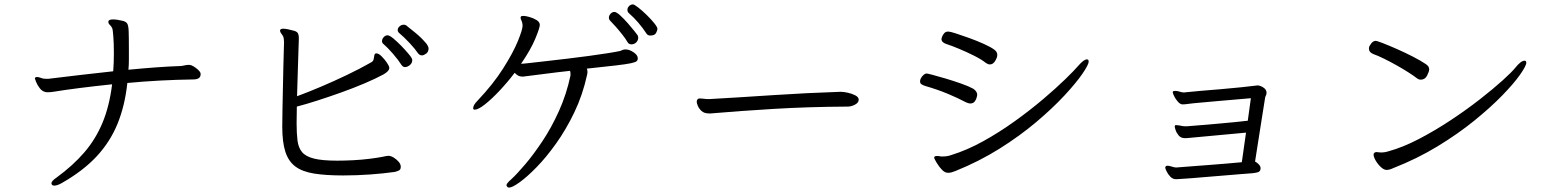

<svg xmlns="http://www.w3.org/2000/svg" viewBox="-20 -803 7040 870"><path d="M889 -466Q889 -443 855 -443Q782 -442 706 -438Q630 -434 557 -427Q546 -324 512.5 -242Q479 -160 417.5 -94Q356 -28 259 27Q239 38 227 38Q217 38 215 33.5Q213 29 213 28Q213 17 237 1Q311 -53 362.5 -113Q414 -173 445 -248Q476 -323 488 -421Q325 -404 221 -387Q214 -386 208 -385.5Q202 -385 197 -385Q189 -385 186 -386Q171 -389 160 -403.5Q149 -418 143.5 -432Q138 -446 138 -447Q138 -454 148 -454Q155 -454 162.5 -451Q170 -448 175 -447Q181 -446 186 -446H201Q204 -446 208 -447Q274 -455 346 -463.5Q418 -472 493 -480Q496 -519 496 -562Q496 -606 493.5 -638Q491 -670 489 -674Q484 -685 477.5 -690.5Q471 -696 471 -704V-706Q473 -715 492 -715Q510 -715 534 -709Q549 -706 555.5 -697.5Q562 -689 563 -662.5Q564 -636 564 -579Q564 -555 564 -532Q564 -509 562 -487Q623 -493 683.5 -497.5Q744 -502 802 -504Q810 -505 818 -507Q826 -509 834 -509H837Q846 -509 857.5 -502Q869 -495 878.5 -486Q888 -477 889 -470Z M1892 -552Q1881 -552 1873 -563Q1862 -580 1836.5 -607.5Q1811 -635 1788 -654Q1782 -660 1782 -667Q1782 -676 1790.5 -683.5Q1799 -691 1809 -691Q1818 -691 1823 -686Q1872 -648 1892.5 -627Q1913 -606 1917.5 -597Q1922 -588 1922 -584Q1922 -568 1911 -560Q1900 -552 1892 -552ZM1686 -561Q1696 -561 1709.5 -547.5Q1723 -534 1733.5 -518.5Q1744 -503 1744 -495Q1744 -481 1718 -466Q1683 -447 1632.5 -425.5Q1582 -404 1526 -384Q1470 -364 1417 -347Q1364 -330 1325 -320Q1325 -300 1324.5 -281Q1324 -262 1324 -245Q1324 -199 1328 -166.5Q1332 -134 1348.5 -114Q1365 -94 1402.5 -84.5Q1440 -75 1508 -75Q1542 -75 1580.5 -77Q1619 -79 1655 -83.5Q1691 -88 1716 -93Q1719 -94 1727.5 -95.5Q1736 -97 1740 -97Q1751 -97 1764 -89Q1777 -81 1786.5 -70Q1796 -59 1796 -47Q1796 -34 1786.5 -30Q1777 -26 1769 -24Q1720 -17 1658.5 -12.5Q1597 -8 1535 -8Q1457 -8 1403.5 -16.5Q1350 -25 1318.5 -48.5Q1287 -72 1273 -115.5Q1259 -159 1259 -229Q1259 -264 1260 -311Q1261 -358 1262 -407.5Q1263 -457 1264 -501Q1265 -545 1266 -575Q1267 -605 1267 -611Q1267 -618 1266 -626Q1265 -634 1263 -638Q1260 -644 1254.5 -651Q1249 -658 1249 -664Q1249 -667 1250 -668Q1253 -673 1264 -673Q1273 -673 1286 -670Q1299 -667 1311 -664Q1326 -660 1330 -652Q1334 -644 1334 -634V-623Q1334 -617 1332.5 -578Q1331 -539 1329.5 -482.5Q1328 -426 1326 -367Q1375 -385 1434 -410Q1493 -435 1552.5 -463.5Q1612 -492 1661 -520Q1671 -525 1673 -534Q1675 -543 1676 -551Q1677 -559 1683 -561ZM1848 -530Q1848 -517 1837 -508Q1826 -499 1815 -499Q1806 -499 1799 -509Q1786 -530 1761 -559Q1736 -588 1716 -605Q1711 -609 1711 -617Q1711 -626 1718.5 -634.5Q1726 -643 1736 -643Q1745 -643 1762 -629Q1779 -615 1797.5 -596Q1816 -577 1829.5 -561Q1843 -545 1845 -540Q1848 -536 1848 -530Z M2959 -672Q2959 -666 2953 -654Q2947 -642 2927 -642Q2915 -642 2910 -650Q2893 -676 2872.5 -700Q2852 -724 2830 -743Q2823 -749 2823 -758Q2823 -768 2830.5 -775.5Q2838 -783 2848 -783Q2854 -783 2872 -769Q2890 -755 2910 -735.5Q2930 -716 2944.5 -698Q2959 -680 2959 -672ZM2872 -633Q2872 -620 2863 -611Q2854 -602 2841 -602Q2829 -602 2823 -613Q2815 -627 2800.5 -645.5Q2786 -664 2770.5 -681.5Q2755 -699 2745 -709Q2739 -715 2739 -723Q2739 -732 2746.5 -740.5Q2754 -749 2764 -749Q2773 -749 2790 -733.5Q2807 -718 2825 -697.5Q2843 -677 2856 -660.5Q2869 -644 2870 -642Q2872 -636 2872 -633ZM2565 -468Q2565 -473 2564.5 -476Q2564 -479 2563 -482Q2507 -476 2454 -469Q2401 -462 2359 -457Q2355 -456 2352 -456Q2349 -456 2346 -456Q2336 -456 2328.5 -460Q2321 -464 2312 -473Q2281 -432 2245 -393.5Q2209 -355 2178 -330.5Q2147 -306 2131 -306Q2124 -306 2124 -313Q2124 -327 2144 -347Q2215 -422 2260 -493Q2305 -564 2326.5 -616.5Q2348 -669 2348 -687Q2348 -689 2347.5 -692Q2347 -695 2347 -696Q2346 -704 2342.5 -710.5Q2339 -717 2339 -722Q2339 -726 2340 -727Q2341 -731 2352 -731Q2361 -731 2379 -726Q2397 -721 2411.5 -712Q2426 -703 2426 -690Q2426 -677 2405.5 -627.5Q2385 -578 2341 -514Q2349 -514 2379.5 -517.5Q2410 -521 2454.5 -526Q2499 -531 2549.5 -537Q2600 -543 2648 -549.5Q2696 -556 2734 -562Q2772 -568 2790 -572Q2796 -574 2801 -576.5Q2806 -579 2815 -579Q2832 -579 2851 -566Q2870 -553 2870 -539Q2870 -531 2865 -526Q2860 -521 2839 -516.5Q2818 -512 2771 -506.5Q2724 -501 2639 -492Q2642 -486 2642 -477Q2642 -474 2641.5 -470.5Q2641 -467 2640 -463Q2620 -372 2582.5 -294Q2545 -216 2500 -153Q2455 -90 2411.5 -45.5Q2368 -1 2334.5 23Q2301 47 2287 47Q2281 47 2278 43Q2275 39 2275 36Q2275 28 2297 9Q2322 -14 2359.5 -58Q2397 -102 2438 -163.5Q2479 -225 2513 -300.5Q2547 -376 2565 -461Z M3790 -387Q3802 -387 3821 -383Q3840 -379 3855.5 -371Q3871 -363 3871 -351Q3871 -338 3854.5 -329Q3838 -320 3821 -320Q3641 -319 3485 -309.5Q3329 -300 3213 -290Q3207 -289 3202 -289Q3197 -289 3192 -289Q3171 -289 3159 -300Q3147 -311 3142 -323.5Q3137 -336 3137 -341Q3137 -357 3152 -357Q3159 -357 3169.5 -355.5Q3180 -354 3190 -354H3194Q3334 -362 3484.5 -372Q3635 -382 3787 -387Z M4465 -511Q4457 -511 4447 -518Q4427 -534 4394 -550.5Q4361 -567 4326.5 -581.5Q4292 -596 4267 -604Q4246 -611 4246 -627Q4246 -629 4249 -637Q4252 -645 4258.5 -652.5Q4265 -660 4277 -660Q4285 -660 4311.5 -651.5Q4338 -643 4372.5 -630.5Q4407 -618 4438 -604Q4469 -590 4484 -579Q4499 -569 4499 -554Q4499 -543 4489.5 -527Q4480 -511 4465 -511ZM4249 -33Q4236 -46 4224.5 -65Q4213 -84 4213 -89Q4213 -96 4225 -96Q4228 -96 4231 -96Q4234 -96 4238 -95Q4241 -94 4244.5 -94Q4248 -94 4251 -94Q4273 -94 4289 -100Q4361 -122 4435 -163Q4509 -204 4578.5 -254Q4648 -304 4707 -354Q4766 -404 4807.5 -444.5Q4849 -485 4866 -505Q4891 -534 4905 -534Q4913 -534 4913 -524Q4913 -510 4884.5 -468.5Q4856 -427 4803 -370Q4750 -313 4675.5 -250Q4601 -187 4508.5 -129Q4416 -71 4309 -28Q4299 -24 4291.5 -22Q4284 -20 4276 -20Q4269 -20 4262.5 -23Q4256 -26 4249 -33ZM4390 -401Q4408 -389 4408 -373Q4408 -373 4406 -363Q4404 -353 4397 -343.5Q4390 -334 4376 -334Q4370 -334 4358 -339Q4318 -360 4273.5 -378.5Q4229 -397 4174 -413Q4164 -416 4156.5 -420.5Q4149 -425 4149 -434Q4149 -446 4159.5 -458Q4170 -470 4179 -470Q4182 -470 4207 -463.5Q4232 -457 4267 -446.5Q4302 -436 4336 -424Q4370 -412 4390 -401Z M5626 -202 5356 -177H5349Q5331 -177 5321 -189Q5311 -201 5307 -213.5Q5303 -226 5303 -229Q5303 -235 5307 -236H5311Q5317 -236 5324.5 -234.5Q5332 -233 5337 -232Q5341 -231 5346 -231H5361Q5386 -233 5422.5 -236Q5459 -239 5498.5 -242.5Q5538 -246 5574 -249.5Q5610 -253 5634 -256L5648 -358Q5619 -355 5579 -352Q5539 -349 5497.5 -345Q5456 -341 5420 -338Q5384 -335 5362 -332Q5357 -331 5350 -330.5Q5343 -330 5337 -330Q5327 -331 5317 -342.5Q5307 -354 5300.5 -367Q5294 -380 5294 -385Q5294 -389 5297 -390Q5300 -391 5305 -391Q5312 -391 5318.5 -389.5Q5325 -388 5331 -386Q5335 -385 5338.5 -384.5Q5342 -384 5345 -384Q5346 -384 5347 -384L5352 -385Q5353 -385 5354 -385Q5380 -388 5422.5 -391.5Q5465 -395 5513 -399Q5561 -403 5603.5 -407.5Q5646 -412 5670 -415Q5672 -415 5674 -415.5Q5676 -416 5677 -416Q5690 -416 5704.5 -406.5Q5719 -397 5719 -383Q5719 -376 5716.5 -371Q5714 -366 5713 -363Q5705 -312 5696 -256Q5687 -200 5679.5 -151Q5672 -102 5667 -71Q5677 -66 5684.5 -57.5Q5692 -49 5692 -41Q5692 -26 5679.5 -22.5Q5667 -19 5654 -18Q5635 -17 5602 -14Q5569 -11 5529.5 -8Q5490 -5 5450.5 -1.5Q5411 2 5378.5 4.5Q5346 7 5327 8Q5323 8 5318.5 8.5Q5314 9 5309 9Q5294 9 5283 -2.5Q5272 -14 5266 -27Q5260 -40 5260 -43Q5260 -48 5264 -51Q5266 -52 5270 -52Q5276 -52 5283 -50Q5290 -48 5297 -46Q5301 -45 5304.5 -44.5Q5308 -44 5311 -44Q5313 -44 5316 -44.5Q5319 -45 5322 -45Q5344 -47 5380.5 -49.5Q5417 -52 5459 -55.5Q5501 -59 5540 -62Q5579 -65 5607 -68Z M6188 -598Q6199 -618 6214 -618Q6219 -618 6246 -607.5Q6273 -597 6309.5 -581Q6346 -565 6382 -546.5Q6418 -528 6440 -513Q6456 -503 6456 -489Q6456 -479 6446.5 -460.5Q6437 -442 6418 -442Q6409 -442 6401 -448Q6387 -459 6362 -475Q6337 -491 6307.5 -507.5Q6278 -524 6250.5 -537.5Q6223 -551 6203 -558Q6183 -566 6183 -582Q6183 -592 6188 -598ZM6295 -42Q6276 -33 6263 -33Q6251 -33 6237 -46Q6223 -59 6213.5 -75.5Q6204 -92 6204 -102Q6204 -108 6208 -111Q6213 -114 6217 -114Q6221 -114 6226 -113Q6231 -112 6239 -112Q6244 -112 6252 -113Q6260 -114 6270 -117Q6336 -135 6409 -173Q6482 -211 6553 -258Q6624 -305 6685 -352.5Q6746 -400 6788.5 -438.5Q6831 -477 6847 -497Q6872 -528 6888 -528Q6896 -528 6896 -519Q6896 -505 6868 -465Q6840 -425 6787 -370.5Q6734 -316 6660 -256Q6586 -196 6494 -140Q6402 -84 6295 -42Z"/></svg>

Font: Klee One SemiBold
Style: Regular
Weight: 600
Designer: Fontworks Inc.
Foundry: Fontworks Inc.
Version: Version 1.00;January 12, 2022;FontCreator 13.0.0.2683 64-bit